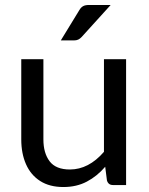

<svg xmlns="http://www.w3.org/2000/svg" viewBox="-20 -744 598 772"><path d="M235 8Q179.5 8 141.8 -16Q104 -40 84.8 -83.2Q65.5 -126.5 65.5 -183.5V-506H154.5V-183.5Q154.5 -128.5 179.5 -95.5Q204.5 -62.5 261 -62.5Q336.5 -62.5 398 -133.5V-506H487V0H434Q415.5 0 410 -18.5L403 -73.5Q370.5 -35.5 329.2 -13.8Q288 8 235 8ZM277.5 -581.5H224.5L298.5 -702.5Q305 -714 313.8 -719Q322.5 -724 338 -724H425L308.5 -595.5Q301.5 -588 294.5 -584.8Q287.5 -581.5 277.5 -581.5Z"/></svg>

Font: Verano Sans
Style: Regular
Weight: 400
Designer: Lukasz Dziedzic with Adam Twardoch and Botio Nikoltchev
Foundry: tyPoland Lukasz Dziedzic
Version: Version 3.001;December 28, 2019;FontCreator 12.0.0.2547 64-b